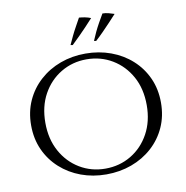

<svg xmlns="http://www.w3.org/2000/svg" viewBox="-88 -885 950 983"><g transform="rotate(-10 387.0 -393.5)"><path d="M387 -614Q457 -614 518.5 -591.5Q580 -569 626.5 -527Q673 -485 699 -427.5Q725 -370 725 -300Q725 -230 699 -172.5Q673 -115 626.5 -73Q580 -31 518.5 -8.5Q457 14 387 14Q317 14 256 -8.5Q195 -31 148.5 -73Q102 -115 76 -172.5Q50 -230 50 -300Q50 -370 76 -427.5Q102 -485 148.5 -527Q195 -569 256 -591.5Q317 -614 387 -614ZM387 -16Q461 -16 521 -52Q581 -88 616 -152Q651 -216 651 -300Q651 -385 616 -448.5Q581 -512 521 -548Q461 -584 387 -584Q314 -584 254 -548Q194 -512 159 -448.5Q124 -385 124 -300Q124 -216 159 -152Q194 -88 254 -52Q314 -16 387 -16ZM320 -670Q330 -692 340.5 -714Q351 -736 363 -757.5Q375 -779 387 -801Q402 -800 417.5 -797Q433 -794 448 -788Q430 -768 411 -748Q392 -728 372 -708Q352 -688 331 -668ZM442 -670Q451 -692 461.5 -714Q472 -736 484 -757.5Q496 -779 509 -801Q524 -801 540 -797Q556 -793 570 -788Q552 -768 533 -748Q514 -728 494.5 -708Q475 -688 453 -668Z"/></g></svg>

Font: Cinzel
Style: Regular
Weight: 400
Designer: Natanael Gama
Version: Version 2.000